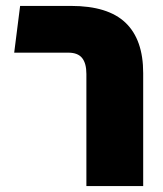

<svg xmlns="http://www.w3.org/2000/svg" viewBox="-20 -629 552 649"><path d="M272 0V-379Q272 -415 257.5 -433Q243 -451 211 -451H28L48 -609H220Q345 -609 404.5 -552Q464 -495 464 -382V0Z"/></svg>

Font: Noto Sans Hebrew SemiCondensed Black
Style: Regular
Weight: 900
Width: 4
Designer: Ben Nathan
Foundry: Google LLC
Version: Version 3.001; ttfautohint (v1.8.4.7-5d5b)